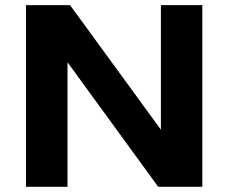

<svg xmlns="http://www.w3.org/2000/svg" viewBox="-20 -720 880 740"><path d="M600.1 -700.2H759.8V0H589.8L240.2 -480V0H80.1V-700.2H250L600.1 -220.2Z"/></svg>

Font: Gully
Style: Bold
Weight: 700
Designer: jaikishan Patel
Foundry: MagicType
Version: Version 1.000;Glyphs 3.2 (3242)